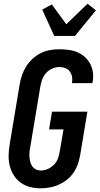

<svg xmlns="http://www.w3.org/2000/svg" viewBox="-20 -1009 540 1037"><path d="M199 8Q170 8 142.5 1Q115 -6 92.5 -22Q70 -38 55 -61.5Q40 -85 33 -112Q26 -139 26.5 -168.5Q27 -198 32 -228L86 -552Q90 -577 98.5 -602Q107 -627 121 -649.5Q135 -672 155.5 -691Q176 -710 200 -722Q224 -734 249.5 -738.5Q275 -743 300 -743Q326 -743 351.5 -739.5Q377 -736 399 -726.5Q421 -717 439 -700.5Q457 -684 468 -662.5Q479 -641 482 -616Q485 -591 480 -565L479 -560H368L369 -562Q372 -579 369 -595Q366 -611 356.5 -623.5Q347 -636 332 -641.5Q317 -647 300 -647Q281 -647 261 -638Q241 -629 227 -612.5Q213 -596 206.5 -576Q200 -556 197 -537L143 -212Q140 -198 139 -184.5Q138 -171 139.5 -157.5Q141 -144 144.5 -131.5Q148 -119 155.5 -109Q163 -99 175 -93.5Q187 -88 201 -88Q221 -88 240.5 -97.5Q260 -107 274.5 -123Q289 -139 295 -159Q301 -179 304 -198L323 -310H245L261 -406H452L415 -183Q411 -157 403.5 -132Q396 -107 382 -84Q368 -61 347 -43Q326 -25 301.5 -13.5Q277 -2 251 3Q225 8 199 8ZM273 -815 208 -957 260 -985 338 -878 453 -989 498 -953 385 -815Z"/></svg>

Font: Iosevka SS18
Style: Bold Italic
Weight: 700
Italic angle: -9°
Monospace: yes
Designer: Belleve Invis
Foundry: Belleve Invis
Version: Version 25.1.1; ttfautohint (v1.8.4)